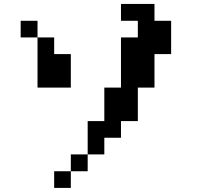

<svg xmlns="http://www.w3.org/2000/svg" viewBox="-20 -796 1040 957"><path d="M83 -609.4V-692.4H167V-609.4ZM417 -26.4V-192.4H500V-359.4H583V-609.4H667V-692.4H583V-776.4H750V-692.4H833V-526.4H750V-359.4H667V-192.4H583V-109.4H500V-26.4ZM417 -26.4V57.6H333V-26.4ZM333 57.6V140.6H250V57.6ZM167 -609.4H250V-526.4H333V-359.4H167Z"/></svg>

Font: KH Dot Dougenzaka 12
Style: Regular
Weight: 400
Designer: Original version for X68000 by Keitarou Hiraki (http://hp.vector.co.jp/authors/VA000874/) / TrueType conversion by Homem
Version: Version 1.00.20150527